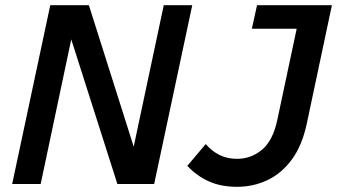

<svg xmlns="http://www.w3.org/2000/svg" viewBox="-20 -710 1301 741"><path d="M27 0 174 -690H323L496 -144L612 -690H722L575 0H433L255 -558L137 0ZM703 -70 774 -154Q797 -127 827 -112Q857 -97 895 -97Q949 -97 991 -132Q1033 -167 1050 -246L1125 -599H952L972 -690H1261L1164 -233Q1146 -148 1106 -94Q1066 -40 1011.5 -14.5Q957 11 895 11Q832 11 785 -10.5Q738 -32 703 -70Z"/></svg>

Font: Radio Canada Medium
Style: Italic
Weight: 500
Italic angle: -12°
Designer: Charles Daoud, Etienne Aubert Bonn, Alexandre Saumier Demers, Jacques Le Bailly
Foundry: Radio-Canada
Version: Version 2.104; ttfautohint (v1.8.4.7-5d5b);gftools[0.9.28.de